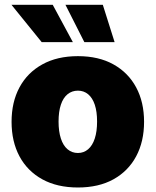

<svg xmlns="http://www.w3.org/2000/svg" viewBox="-20 -789 663 818"><path d="M312 9.8Q223.6 9.8 160.2 -25.1Q96.7 -60.1 63 -123Q29.3 -186 29.3 -270Q29.3 -354 63 -416.7Q96.7 -479.5 160.2 -514.6Q223.6 -549.8 312 -549.8Q400.4 -549.8 463.4 -514.6Q526.4 -479.5 560.1 -416.7Q593.8 -354 593.8 -270Q593.8 -186 560.1 -123Q526.4 -60.1 463.4 -25.1Q400.4 9.8 312 9.8ZM312 -137.2Q336.9 -137.2 355.5 -153.1Q374 -168.9 383.8 -199Q393.6 -229 393.6 -271Q393.6 -313.5 383.8 -342.8Q374 -372.1 355.5 -387.5Q336.9 -402.8 312 -402.8Q286.6 -402.8 267.8 -387.5Q249 -372.1 239.3 -342.8Q229.5 -313.5 229.5 -271Q229.5 -229 239.3 -199Q249 -168.9 267.8 -153.1Q286.6 -137.2 312 -137.2ZM339.4 -609.4 258.8 -768.6H418L468.3 -609.4ZM157.7 -609.4 28.8 -768.6H204.6L290.5 -609.4Z"/></svg>

Font: Inter 16pt Black
Style: Regular
Weight: 900
Version: Version 4.001;git-66647c0bb